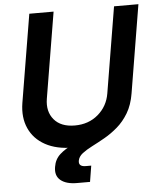

<svg xmlns="http://www.w3.org/2000/svg" viewBox="-61 -780 849 1035"><g transform="rotate(-5 363.5 -262.0)"><path d="M595.2 -727.5H727.1L648.4 -252Q635.3 -173.8 588.6 -114.3Q542 -54.7 470 -21.5Q397.9 11.7 309.6 11.7Q220.2 11.7 159.4 -21.5Q98.6 -54.7 71.8 -114.3Q44.9 -173.8 57.6 -252L136.7 -727.5H268.1L190.9 -262.7Q179.7 -194.3 216.8 -150.1Q253.9 -106 329.1 -106Q403.8 -106 455.3 -150.1Q506.8 -194.3 518.1 -262.7ZM313.5 204.1Q254.9 204.1 224.9 179.2Q194.8 154.3 203.1 106.9Q209.5 65.9 238.8 39.8Q268.1 13.7 310.5 -4.9Q353 -23.4 400.4 -42Q447.8 -60.5 491.5 -85.9Q535.2 -111.3 566.7 -150.9Q598.1 -190.4 608.4 -252H648.4Q638.2 -189.9 612.3 -146.7Q586.4 -103.5 552 -74Q517.6 -44.4 481 -23.7Q444.3 -2.9 412.1 13.4Q379.9 29.8 358.6 46.4Q337.4 63 333.5 85Q328.1 117.2 368.7 117.2H397.9L383.8 204.1Z"/></g></svg>

Font: Inter Display Semi Bold
Style: Italic
Weight: 600
Italic angle: -9.39999°
Designer: Rasmus Andersson
Foundry: rsms
Version: Version 4.000;git-4fc901f